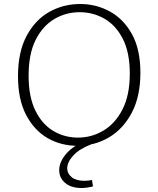

<svg xmlns="http://www.w3.org/2000/svg" viewBox="-20 -722 791 960"><path d="M367 7Q285 7 218 -31.5Q151 -70 110.5 -147.5Q70 -225 70 -341Q70 -462 113 -542.5Q156 -623 226.5 -662.5Q297 -702 381 -702Q461 -702 529.5 -664.5Q598 -627 640 -551Q682 -475 682 -358Q682 -241 639.5 -159.5Q597 -78 525.5 -35.5Q454 7 367 7ZM370 -34Q438 -34 497 -69Q556 -104 592.5 -175Q629 -246 629 -354Q629 -459 594.5 -527Q560 -595 503 -628Q446 -661 378 -661Q310 -661 252 -627Q194 -593 158.5 -523Q123 -453 123 -343Q123 -238 157 -169Q191 -100 247 -67Q303 -34 370 -34ZM388 218Q335 218 305.5 192.5Q276 167 276 129Q276 86 314 43.5Q352 1 427 -25L435 0Q376 23 346 56Q316 89 316 120Q316 146 338.5 164Q361 182 402 182Q420 182 440 178L445 210Q414 218 388 218Z"/></svg>

Font: Bitter Light
Style: Regular
Weight: 300
Designer: Sol Matas, and Bitter project Authors
Foundry: Sol Matas
Version: Version 2.001